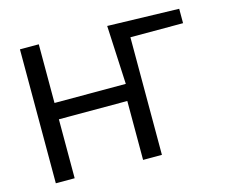

<svg xmlns="http://www.w3.org/2000/svg" viewBox="-102 -867 1193 1007"><g transform="rotate(-15 495.0 -363.5)"><path d="M556.5 -727.3 572.1 -408.7H185V-727.3H82.7V0H185V-320H556.5V0H658.7V-638.5H944.6V-716.6Z"/></g></svg>

Font: Inter 465
Style: Regular
Weight: 400
Designer: Rasmus Andersson
Foundry: rsms
Version: Version 3.019;Glyphs 3.1.2 (3151)